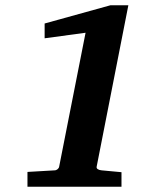

<svg xmlns="http://www.w3.org/2000/svg" viewBox="-20 -707 638 727"><path d="M466 -687H398L149 -618V-562L304 -583L204 -76C203 -69 195 -62 187 -62L84 -56V0H440V-55L365 -62C353 -63 344 -68 346 -76Z"/></svg>

Font: Veleka
Style: Bold Italic
Weight: 700
Italic angle: -12°
Designer: Stefan Peev, Context Ltd, 2016; SIL International, 1997-2014.
Foundry: Stefan Peev, Context Ltd, 2016
Version: Version 5.000